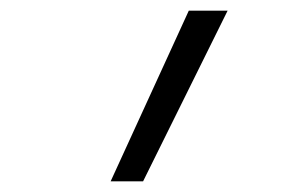

<svg xmlns="http://www.w3.org/2000/svg" viewBox="-20 -792 540 361"><path d="M188 -451 335 -772H408L249 -451Z"/></svg>

Font: Iosevka Curly Light Oblique
Style: Regular
Weight: 300
Italic angle: -9°
Monospace: yes
Designer: Belleve Invis
Foundry: Belleve Invis
Version: Version 11.1.0; ttfautohint (v1.8.3)